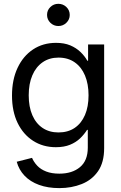

<svg xmlns="http://www.w3.org/2000/svg" viewBox="-20 -759 627 992"><path d="M286.6 212.9Q227.5 212.9 181.9 196.3Q136.2 179.7 106.9 148.9Q77.6 118.2 66.4 76.7L145.5 56.6Q154.8 78.6 172.6 97.4Q190.4 116.2 218.8 127.2Q247.1 138.2 286.6 138.2Q353 138.2 393.3 104.5Q433.6 70.8 433.6 3.9V-87.9H429.7Q415 -64.5 393.6 -43.9Q372.1 -23.4 341.6 -11Q311 1.5 268.6 1.5Q202.6 1.5 151.4 -31.2Q100.1 -64 71 -123.8Q42 -183.6 42 -265.6Q42 -347.2 70.8 -408.4Q99.6 -469.7 150.9 -503.7Q202.1 -537.6 269.5 -537.6Q312 -537.6 342.8 -524.7Q373.5 -511.7 395.5 -490.7Q417.5 -469.7 431.2 -445.3H435.1V-529.3H518.1V6.3Q518.1 80.1 486.6 125.5Q455.1 170.9 402.3 191.9Q349.6 212.9 286.6 212.9ZM282.2 -74.7Q331.1 -74.7 365.7 -98.1Q400.4 -121.6 418.9 -164.6Q437.5 -207.5 437.5 -266.6Q437.5 -324.7 419.2 -368.7Q400.9 -412.6 366 -437Q331.1 -461.4 282.2 -461.4Q234.9 -461.4 200.2 -437.3Q165.5 -413.1 147 -369.6Q128.4 -326.2 128.4 -266.6Q128.4 -206.5 147.2 -163.6Q166 -120.6 200.4 -97.7Q234.9 -74.7 282.2 -74.7ZM281.7 -624.5Q257.3 -624.5 240.2 -641.4Q223.1 -658.2 223.1 -682.1Q223.1 -706.1 240.2 -722.7Q257.3 -739.3 281.2 -739.3Q305.7 -739.3 323 -722.7Q340.3 -706.1 340.3 -681.6Q340.3 -658.2 323 -641.4Q305.7 -624.5 281.7 -624.5Z"/></svg>

Font: Inter 24pt
Style: Regular
Weight: 400
Designer: Rasmus Andersson
Foundry: rsms
Version: Version 4.001;git-66647c0bb